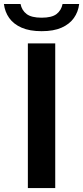

<svg xmlns="http://www.w3.org/2000/svg" viewBox="-64 -962 425 982"><path d="M78.5 0V-740H218.5V0ZM149 -802.5Q87.5 -802.5 46.5 -820.5Q5.5 -838.5 -16.8 -869.8Q-39 -901 -44 -941.5H41Q47.5 -909 72.2 -890.2Q97 -871.5 149 -871.5Q201 -871.5 225.2 -890.2Q249.5 -909 256 -941.5H341Q336 -901 313.8 -869.8Q291.5 -838.5 251 -820.5Q210.5 -802.5 149 -802.5Z"/></svg>

Font: Encode Sans SC SemiExpanded SemiBold
Style: Regular
Weight: 600
Width: 6
Designer: Multiple Designers
Foundry: Impallari Type
Version: Version 3.002